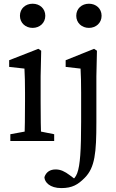

<svg xmlns="http://www.w3.org/2000/svg" viewBox="-20 -746 615 1016"><path d="M34.7 0H266.7V-35.7L166.9 -55.7H143.7L34.7 -35.7V0ZM109.4 0H198C196 -45 195 -148 195 -210V-342L198 -477.6L182.8 -487.7L28.5 -427.3V-392L109.4 -383C111.4 -343 112.4 -312 112.4 -257V-210C112.4 -148 111.4 -45 109.4 0ZM152.6 -598.4C190.2 -598.4 219.7 -624.8 219.7 -662.4C219.7 -700.9 190.2 -726.3 152.6 -726.3C115 -726.3 85.5 -700.9 85.5 -662.4C85.5 -624.8 115 -598.4 152.6 -598.4ZM304.4 249.3C362.9 249.3 392.8 230.5 427.8 195.5C482.5 140.8 490 63.2 490 -100.2V-342L493 -477.6L477.9 -487.7L327.4 -427.3V-392L406.3 -383C408.3 -343 409.3 -312 409.3 -257V-101.9C409.3 48.5 404.1 129.3 388.4 170.7C373.7 208.7 350.8 215.1 322.6 215.1L324.9 235.2L393.9 214.7L349.4 181.3C322.6 161.2 301 150.6 274.5 150.6C244.9 150.6 223.8 164.4 215 191.6C215.9 218.1 243.7 249.3 304.4 249.3ZM450.6 -598.4C488.1 -598.4 517.6 -624.8 517.6 -662.4C517.6 -700.9 488.1 -726.3 450.6 -726.3C413 -726.3 383.5 -700.9 383.5 -662.4C383.5 -624.8 413 -598.4 450.6 -598.4Z"/></svg>

Font: Source Serif Variable
Style: Regular
Weight: 389
Designer: Frank Grießhammer
Foundry: Adobe Systems Incorporated
Version: Version 3.001;hotconv 1.0.111;makeotfexe 2.5.65597